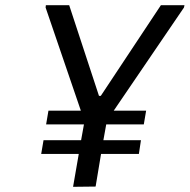

<svg xmlns="http://www.w3.org/2000/svg" viewBox="-20 -720 732 741"><path d="M690 -691 419 -293H544L535 -240H390L379 -179H524L516 -126H370L349 0L262 1L284 -126H139L148 -179H293L304 -240H158L167 -293H292L156 -691L157 -700H247L362 -350H369L601 -700H692Z"/></svg>

Font: Be Vietnam
Style: Italic
Weight: 400
Italic angle: -9.33299°
Designer: Gabriel Lam
Foundry: TypeRant
Version: Version 3.000